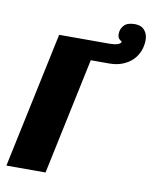

<svg xmlns="http://www.w3.org/2000/svg" viewBox="-109 -641 560 696"><g transform="rotate(10 171.0 -293.0)"><path d="M-38.1 0 67.9 -500H252Q270 -500 281.7 -503.4Q293.5 -506.8 295.9 -515.1Q290.5 -517.6 285.2 -523.2Q279.8 -528.8 279.8 -541Q279.8 -559.1 292 -572.5Q304.2 -585.9 332 -585.9Q355.5 -585.9 367.7 -571.5Q379.9 -557.1 379.9 -536.1Q379.9 -515.1 372.6 -495.8Q365.2 -476.6 350.6 -461.7Q335.9 -446.8 314.2 -438Q292.5 -429.2 264.2 -429.2H196.8L106 0Z"/></g></svg>

Font: Lobster
Style: Regular
Weight: 400
Designer: Pablo Impallari
Foundry: Pablo Impallari
Version: Version 1.007; ttfautohint (v1.1) -l 8 -r 50 -G 50 -x 14 -D 